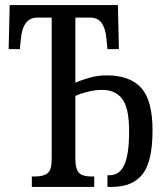

<svg xmlns="http://www.w3.org/2000/svg" viewBox="-20 -734 657 754"><path d="M105 -41H118Q151 -41 167 -54Q183 -67 183 -108V-665H127Q70 -665 62 -582L58 -541H14L18 -714H443L447 -541H402L398 -582Q395 -620 380 -642.5Q365 -665 333 -665H276V-409Q300 -420 332.5 -429Q365 -438 399 -438Q490 -438 534.5 -389Q579 -340 579 -222Q579 -99 539.5 -49.5Q500 0 420 0H402V-46H411Q449 -46 468 -86Q487 -126 487 -219Q487 -310 460 -345.5Q433 -381 382 -381Q353 -381 323.5 -373.5Q294 -366 276 -357V-113Q276 -69 290.5 -55Q305 -41 337 -41H350V0H105Z"/></svg>

Font: Noto Serif Cond
Style: Regular
Weight: 400
Width: 3
Designer: Monotype Design Team
Foundry: Monotype Imaging Inc.
Version: Version 1.001